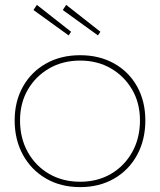

<svg xmlns="http://www.w3.org/2000/svg" viewBox="-20 -756 655 786"><path d="M308 10Q229 10 168.5 -25Q108 -60 74 -122Q40 -184 40 -263Q40 -341 74 -401.5Q108 -462 168.5 -496Q229 -530 308 -530Q387 -530 447.5 -496Q508 -462 541.5 -401.5Q575 -341 575 -263Q575 -184 541.5 -122Q508 -60 447.5 -25Q387 10 308 10ZM308 -12Q379 -12 434 -44Q489 -76 521 -133Q553 -190 553 -263Q553 -334 521 -389Q489 -444 434 -476Q379 -508 308 -508Q237 -508 181.5 -476Q126 -444 94 -389Q62 -334 62 -263Q62 -190 94 -133Q126 -76 181.5 -44Q237 -12 308 -12ZM381 -611 237 -715 251 -736 391 -626ZM261 -611 117 -715 131 -736 271 -626Z"/></svg>

Font: Lexend Thin
Style: Regular
Weight: 100
Designer: Bonnie Shaver-Troup, Thomas Jockin
Foundry: Lexend
Version: Version 1.007; ttfautohint (v1.8.3)